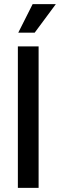

<svg xmlns="http://www.w3.org/2000/svg" viewBox="-20 -915 292 935"><path d="M67 0V-689H168V0ZM149 -756H69L139 -895H252Z"/></svg>

Font: Mukta Medium
Style: Regular
Weight: 500
Designer: Girish Dalvi and Yashodeep Gholap
Foundry: Ek Type
Version: Version 2.538;PS 1.002;hotconv 16.6.51;makeotf.lib2.5.65220;